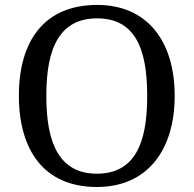

<svg xmlns="http://www.w3.org/2000/svg" viewBox="-20 -745 782 775"><path d="M685.1 -357.9C685.1 -469.2 657.2 -560.5 604 -625C550.8 -689 473.1 -725.1 372.1 -725.1C266.1 -725.1 186.5 -689 134.3 -625C82 -561 56.2 -469.7 56.2 -358.9C56.2 -136.7 159.2 9.8 371.1 9.8C572.3 9.8 685.1 -136.2 685.1 -357.9ZM167 -357.9C167 -457 180.7 -535.6 213.9 -588.9C246.6 -642.1 297.9 -670.9 372.1 -670.9C446.3 -670.9 496.6 -642.1 528.8 -588.9C561 -535.6 574.2 -457 574.2 -357.9C574.2 -258.8 561 -180.7 528.8 -127C496.6 -73.2 445.3 -43.9 371.1 -43.9C296.9 -43.9 246.1 -73.2 213.4 -127C180.7 -180.7 167 -258.8 167 -357.9Z"/></svg>

Font: The Erased English
Style: Regular
Weight: 400
Designer: Monotype Design team + ligartures altered by 180 Amsterdam
Foundry: Monotype Imaging Inc.
Version: Version 1.030;Glyphs 3.1.2 (3151)